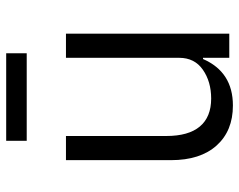

<svg xmlns="http://www.w3.org/2000/svg" viewBox="-98 -682 791 636"><g transform="rotate(-90 298.0 -363.5)"><path d="M440 -671H150V-739H440ZM86 -193V-541H166V-209Q166 -135 197.5 -97.5Q229 -60 290 -60Q346 -60 385.5 -87.5Q425 -115 425 -166V-541H505V0H425V-87H421Q378 12 267 12Q183 12 134.5 -42Q86 -96 86 -193Z"/></g></svg>

Font: IBM Plex Sans SC
Style: Regular
Weight: 400
Designer: Mike Abbink; Paul van der Laan; Pieter van Rosmalen; Eunyou Noh; Wujin Sim; Chorong Kim; Dohee Lee; Yejin We; Jinhee Kim
Foundry: Sandoll Inc.
Version: Version 1.000